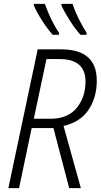

<svg xmlns="http://www.w3.org/2000/svg" viewBox="-20 -968 518 988"><path d="M283 -789 284 -798Q240 -865 211 -948H154V-940Q169 -905 197 -861.5Q225 -818 251 -789ZM425 -789 426 -798Q405 -831 385.5 -870.5Q366 -910 353 -948H296V-940Q312 -905 339.5 -862Q367 -819 394 -789ZM219 -664H287Q420 -664 420 -548Q420 -468 374.5 -412.5Q329 -357 240 -357H154ZM78 0 143 -309H255L336 0H396L307 -320Q392 -339 435 -402Q478 -465 478 -553Q478 -714 295 -714H174L23 0Z"/></svg>

Font: Noto Sans UI SemiCondensed Light
Style: Italic
Weight: 300
Width: 4
Designer: Monotype Design Team
Foundry: Monotype Imaging Inc.
Version: 1.001